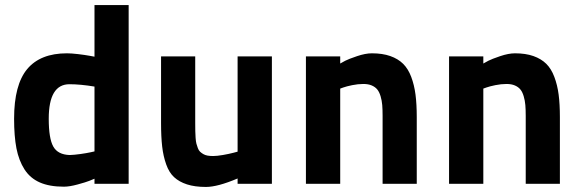

<svg xmlns="http://www.w3.org/2000/svg" viewBox="-20 -720 2272 752"><path d="M483.9 -700.2V0H350.1V-20Q342.3 -16.6 329.3 -11.5Q316.4 -6.3 284.4 2.4Q252.4 11.2 230 11.2Q173.8 11.2 136 -5.4Q98.1 -22 75.9 -56.6Q53.7 -91.3 44.4 -138.9Q35.2 -186.5 35.2 -254.9Q35.2 -388.2 86.7 -449.7Q138.2 -511.2 242.2 -511.2Q258.8 -511.2 285.6 -508.1Q312.5 -504.9 331.1 -501.5L350.1 -498V-700.2ZM252.9 -112.8Q270.5 -113.3 294.7 -116.7Q318.8 -120.1 334.5 -123.5L350.1 -127V-380.9Q294.9 -390.1 252 -390.1Q170.9 -390.1 170.9 -254.9Q170.9 -177.7 188.7 -146Q206.5 -114.3 252.9 -112.8Z M910.6 -499H1044.9V0H910.6V-21Q832.5 12.2 786.6 12.2Q743.2 12.2 712.4 2.2Q681.6 -7.8 661.9 -26.1Q642.1 -44.4 630.9 -76.2Q619.6 -107.9 615.2 -145.8Q610.8 -183.6 610.8 -237.8V-499H744.6V-237.8Q744.6 -218.3 744.9 -206.3Q745.1 -194.3 746.1 -179.9Q747.1 -165.5 749.3 -157.2Q751.5 -148.9 754.9 -139.9Q758.3 -130.9 763.4 -126Q768.6 -121.1 775.9 -116.7Q783.2 -112.3 792.7 -110.6Q802.2 -108.9 814.9 -108.9Q829.6 -108.9 853.5 -113Q877.4 -117.2 894 -121.6L910.6 -126Z M1312.5 0H1178.2V-499H1312.5V-471.2Q1319.8 -475.6 1332.5 -482.2Q1345.2 -488.8 1378.2 -500Q1411.1 -511.2 1436.5 -511.2Q1478 -511.2 1508.5 -500.5Q1539.1 -489.7 1558.8 -470.2Q1578.6 -450.7 1590.6 -418.9Q1602.5 -387.2 1607.4 -349.6Q1612.3 -312 1612.3 -261.2V0H1478.5V-266.1Q1478.5 -291 1477.1 -308.6Q1475.6 -326.2 1470.7 -342.8Q1465.8 -359.4 1457.8 -369.4Q1449.7 -379.4 1436 -385.3Q1422.4 -391.1 1403.3 -391.1Q1382.3 -391.1 1359.6 -386.5Q1336.9 -381.8 1324.7 -377.4L1312.5 -373Z M1873 0H1738.8V-499H1873V-471.2Q1880.4 -475.6 1893.1 -482.2Q1905.8 -488.8 1938.7 -500Q1971.7 -511.2 1997.1 -511.2Q2038.6 -511.2 2069.1 -500.5Q2099.6 -489.7 2119.4 -470.2Q2139.2 -450.7 2151.1 -418.9Q2163.1 -387.2 2168 -349.6Q2172.9 -312 2172.9 -261.2V0H2039.1V-266.1Q2039.1 -291 2037.6 -308.6Q2036.1 -326.2 2031.2 -342.8Q2026.4 -359.4 2018.3 -369.4Q2010.3 -379.4 1996.6 -385.3Q1982.9 -391.1 1963.9 -391.1Q1942.9 -391.1 1920.2 -386.5Q1897.5 -381.8 1885.3 -377.4L1873 -373Z"/></svg>

Font: TitilliumText25L
Style: 999 wt
Weight: 900
Designer: Accademia di Belle Arti di Urbino and others
Foundry: Accademia di Belle Arti di Urbino and others.
Version: Version 25.000